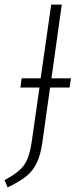

<svg xmlns="http://www.w3.org/2000/svg" viewBox="-50 -704 336 836"><path d="M253 -323H168L135 -88Q127 -30 110 5.5Q93 41 64 64Q35 87 -17 112L-30 80Q13 57 36 36Q59 15 70.5 -14.5Q82 -44 89 -93L122 -323H39L44 -363H127L173 -684H219L174 -363H259Z"/></svg>

Font: Fira Sans Extra Condensed ExtraLight
Style: Italic
Weight: 275
Width: 3
Italic angle: -8°
Designer: Carrois Corporate & Edenspiekermann AG
Foundry: Carrois Corporate GbR & Edenspiekermann AG
Version: Version 4.203